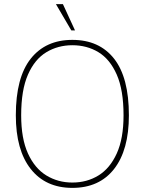

<svg xmlns="http://www.w3.org/2000/svg" viewBox="-20 -904 704 934"><path d="M286 -884 345 -756H327L252 -884ZM57 -343Q57 -527 129.5 -618.5Q202 -710 332 -710Q463 -710 535 -618.5Q607 -527 607 -343Q607 -174 535 -82Q463 10 332 10Q202 10 129.5 -82Q57 -174 57 -343ZM332 -16Q403 -16 459 -50.5Q515 -85 548 -157.5Q581 -230 581 -343Q581 -466 548 -541Q515 -616 459 -650Q403 -684 332 -684Q262 -684 205.5 -650Q149 -616 116 -541Q83 -466 83 -343Q83 -230 116 -157.5Q149 -85 205.5 -50.5Q262 -16 332 -16Z"/></svg>

Font: Haskoy Thin
Style: Regular
Weight: 100
Designer: Ertekin Erdin
Foundry: Ertekin Erdin
Version: Version 2.000; ttfautohint (v1.8.4.7-5d5b)